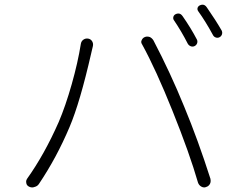

<svg xmlns="http://www.w3.org/2000/svg" viewBox="-20 -821 1040 829"><path d="M730.5 -734.4Q726.6 -740.2 728.5 -748Q730.5 -755.9 738.3 -759.8Q744.1 -762.7 750 -762.7Q760.7 -762.7 768.6 -751Q804.7 -699.2 830.1 -650.4Q834 -642.6 831.1 -634.3Q828.1 -626 820.3 -622.1Q812.5 -618.2 804.2 -621.1Q795.9 -624 791 -631.8Q763.7 -685.5 730.5 -734.4ZM835.9 -772.5Q831.1 -779.3 833 -786.6Q835 -793.9 842.8 -797.9Q848.6 -800.8 854.5 -800.8Q865.2 -800.8 873 -789.1Q911.1 -734.4 937.5 -688.5Q939.5 -683.6 939.5 -678.7Q939.5 -675.8 938.5 -672.9Q935.5 -664.1 927.7 -660.2Q919.9 -656.2 911.6 -659.2Q903.3 -662.1 899.4 -669.9Q868.2 -727.5 835.9 -772.5ZM233.4 -293.9Q262.7 -362.3 289.6 -457Q316.4 -551.8 329.1 -631.8Q331.1 -643.6 340.3 -649.9Q349.6 -656.2 360.8 -654.3Q372.1 -652.3 377.9 -642.6Q383.8 -632.8 380.9 -621.1Q379.9 -616.2 377.4 -606.4Q375 -596.7 374 -591.8Q325.2 -377.9 280.3 -272.5Q224.6 -140.6 148.4 -27.3Q141.6 -16.6 128.9 -13.7Q124 -11.7 119.1 -11.7Q112.3 -11.7 106.4 -14.6Q95.7 -19.5 93.8 -29.3Q92.8 -33.2 92.8 -36.1Q92.8 -43 96.7 -48.8Q171.9 -154.3 233.4 -293.9ZM724.6 -342.8Q653.3 -520.5 593.8 -628.9Q589.8 -634.8 589.8 -639.6Q589.8 -643.6 591.8 -647.5Q595.7 -657.2 605.5 -661.1Q610.4 -663.1 615.2 -663.1Q621.1 -663.1 627 -661.1Q636.7 -656.2 642.6 -646.5Q715.8 -506.8 775.4 -360.4Q835 -216.8 888.7 -48.8Q889.6 -44.9 889.6 -40Q889.6 -33.2 886.7 -27.3Q880.9 -16.6 870.1 -13.7Q866.2 -11.7 861.3 -11.7Q855.5 -11.7 848.6 -15.6Q838.9 -21.5 835 -32.2Q798.8 -158.2 724.6 -342.8Z"/></svg>

Font: Gen Jyuu Gothic L Monospace Light
Style: Regular
Weight: 300
Designer: [Source Han Sans]
Ryoko NISHIZUKA  (kana & ideographs); Paul D. Hunt (Latin, Greek & Cyrillic); Wenlong ZHANG  (bopomofo
Version: Version 1.002.20150607